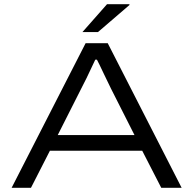

<svg xmlns="http://www.w3.org/2000/svg" viewBox="-20 -891 917 911"><path d="M371.1 -738.8 487.8 -871.1H594.2V-867.2L444.8 -738.8ZM35.2 0 386.2 -686H491.2L841.8 0H745.1L654.8 -175.8H216.8L127 0ZM253.9 -250H618.2L506.8 -470.2Q499 -484.9 473.6 -538.8Q448.2 -592.8 439.9 -607.9H432.1Q382.8 -502 365.2 -470.2Z"/></svg>

Font: Archivo Expanded Light
Style: Regular
Weight: 300
Width: 7
Designer: Hector Gatti
Foundry: Omnibus-Type
Version: Version 2.001